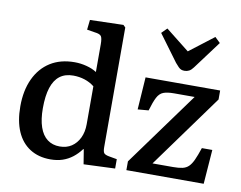

<svg xmlns="http://www.w3.org/2000/svg" viewBox="-84 -903 1296 1032"><g transform="rotate(10 564.0 -387.0)"><path d="M251 14Q186 14 139 -16Q92 -46 67.5 -102.5Q43 -159 43 -239Q43 -326 73 -390Q103 -454 158 -488.5Q213 -523 290 -523Q323 -523 355.5 -514.5Q388 -506 411 -491V-642Q411 -675 403.5 -686Q396 -697 368 -700L325 -707L331 -761L513 -766L525 -754V-102Q525 -78 531 -69.5Q537 -61 558 -57L603 -49V2L432 9L419 -71H416Q396 -44 371.5 -25Q347 -6 317.5 4Q288 14 251 14ZM288 -63Q326 -63 353 -81Q380 -99 395.5 -131Q411 -163 411 -206V-413Q387 -432 357.5 -441.5Q328 -451 295 -451Q251 -451 222 -429Q193 -407 178.5 -362.5Q164 -318 164 -250Q164 -189 178.5 -147Q193 -105 221 -84Q249 -63 288 -63ZM664 0V-48L957 -451H845Q808 -451 787 -443Q766 -435 753 -410Q740 -385 726 -337L667 -332L679 -509H1086V-460L796 -60H908Q939 -60 959 -64.5Q979 -69 992.5 -82Q1006 -95 1017.5 -120Q1029 -145 1043 -187H1100L1086 0ZM879 -580Q868 -580 860.5 -583Q853 -586 845.5 -593.5Q838 -601 827 -614L720 -759L749 -788L878 -686L1011 -788L1040 -760L926 -607Q915 -592 903.5 -586Q892 -580 879 -580Z"/></g></svg>

Font: Literata 18pt Medium
Style: Regular
Weight: 500
Designer: Latin by Veronika Burian and Jose Scaglione. Greek by Irene Vlachou. Cyrillic by Vera Evstafieva.
Foundry: TypeTogether
Version: Version 3.103;gftools[0.9.29]